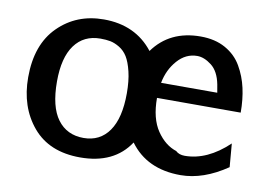

<svg xmlns="http://www.w3.org/2000/svg" viewBox="-60 -578 956 680"><g transform="rotate(10 418.0 -238.0)"><path d="M34 -238Q34 -356 99.5 -421Q165 -486 263 -486Q377 -486 441 -404Q500 -486 611 -486Q663 -486 700.5 -465Q738 -444 758.5 -408.5Q779 -373 788 -332.5Q797 -292 797 -245H496Q496 -171 525.5 -127.5Q555 -84 597 -71H596Q608 -60 628 -60Q709 -60 785 -132L792 -48Q707 10 625 10Q504 10 442 -75Q386 10 264 10Q153 10 93.5 -60.5Q34 -131 34 -238ZM137 -241Q137 -150 170.5 -105Q204 -60 264 -60Q323 -60 355.5 -106.5Q388 -153 388 -242Q388 -287 380 -320Q372 -353 360.5 -371.5Q349 -390 331.5 -400.5Q314 -411 298.5 -414Q283 -417 263 -417Q203 -417 170 -372Q137 -327 137 -241ZM501 -300H703Q702 -308 698 -329Q689 -375 662.5 -395.5Q636 -416 611 -416Q570 -416 540 -382Q510 -348 501 -300Z"/></g></svg>

Font: Coval
Style: Medium
Weight: 500
Foundry: Context Ltd
Version: Version 001.000